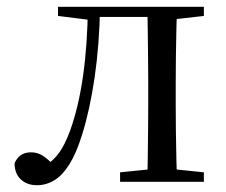

<svg xmlns="http://www.w3.org/2000/svg" viewBox="-20 -536 667 566"><path d="M89 10Q60 10 41.5 -7Q23 -24 23 -55Q30 -71 42 -79Q54 -87 72 -87Q90 -87 106 -77Q122 -67 141 -46V-36H112V-46Q138 -63 154.5 -86Q171 -109 186 -149Q212 -221 225 -313.5Q238 -406 239 -516H275Q273 -404 259 -308Q245 -212 222 -139Q205 -84 184.5 -51.5Q164 -19 140 -4.5Q116 10 89 10ZM151 -489V-516H254V-477H247ZM256 -486V-516H447V-486ZM334 0V-28L443 -39H475L581 -28V0ZM414 0Q415 -24 415.5 -65Q416 -106 416.5 -150Q417 -194 417 -229V-288Q417 -322 416.5 -366Q416 -410 415.5 -451Q415 -492 414 -516H502Q501 -492 500 -451Q499 -410 498.5 -366Q498 -322 498 -288V-229Q498 -194 498.5 -150Q499 -106 500 -65Q501 -24 502 0ZM457 -477V-516H581V-489L475 -477Z"/></svg>

Font: Noto Serif SC
Style: Regular
Weight: 400
Designer: Ryoko NISHIZUKA 西塚涼子 (kana & ideographs); Frank Grießhammer (Latin, Greek & Cyrillic); Wenlong ZHANG 张文龙 (bopomofo); San
Foundry: Adobe
Version: Version 2.002-H1;hotconv 1.1.0;makeotfexe 2.6.0